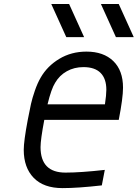

<svg xmlns="http://www.w3.org/2000/svg" viewBox="-20 -937 707 967"><path d="M515.6 -485Q515.6 -540.4 486.7 -569.7Q457.7 -599 400.4 -599Q353.5 -599 316.4 -578.1Q279.3 -557.3 257.8 -520.2Q238.3 -489.6 219.4 -411.5H508.5Q515.6 -459 515.6 -485ZM184.2 -196Q184.2 -67.7 309.9 -67.7Q386.1 -67.7 507.8 -81.4L492.8 -3.3Q372.4 10.4 294.9 10.4Q199.9 10.4 149.7 -41.3Q99.6 -93.1 99.6 -182.3Q99.6 -225.9 119.8 -333.3Q129.6 -384.8 136.1 -413.7Q142.6 -442.7 155.6 -480.5Q168.6 -518.2 184.9 -546.2Q218.1 -604.2 278.6 -640.6Q339.2 -677.1 415.4 -677.1Q501.3 -677.1 550.5 -629.6Q599.6 -582 599.6 -495.4Q599.6 -443.4 578.1 -333.3H203.1Q184.2 -233.7 184.2 -196ZM653.6 -750H563.8L488.3 -916.7H578.1ZM403.6 -750H313.8L238.3 -916.7H328.1Z"/></svg>

Font: Monoid
Style: Italic
Weight: 400
Width: 4
Italic angle: -11°
Monospace: yes
Version: Version 0.61